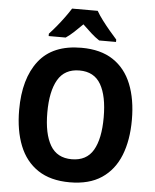

<svg xmlns="http://www.w3.org/2000/svg" viewBox="-61 -984 841 1045"><g transform="rotate(5 359.0 -461.5)"><path d="M667 -358Q667 -246 634 -163.5Q601 -81 533 -35.5Q465 10 359 10Q254 10 185.5 -35.5Q117 -81 84 -164Q51 -247 51 -359Q51 -530 127 -627.5Q203 -725 360 -725Q465 -725 533 -680Q601 -635 634 -552.5Q667 -470 667 -358ZM205 -358Q205 -242 242 -179Q279 -116 359 -116Q440 -116 476.5 -178.5Q513 -241 513 -358Q513 -475 476.5 -538Q440 -601 360 -601Q279 -601 242 -537.5Q205 -474 205 -358ZM430 -933Q443 -910 463 -883.5Q483 -857 504.5 -831.5Q526 -806 544 -786V-773H452Q429 -788 406.5 -808.5Q384 -829 359 -853Q334 -828 312.5 -808Q291 -788 269 -773H176V-786Q194 -805 215.5 -831Q237 -857 257 -884.5Q277 -912 290 -933Z"/></g></svg>

Font: Noto Sans Khmer UI SemiCondensed
Style: Bold
Weight: 700
Width: 4
Designer: Danh Hong and the Monotype Design Team
Foundry: Monotype Imaging Inc.
Version: Version 2.002; ttfautohint (v1.8.4.7-5d5b)